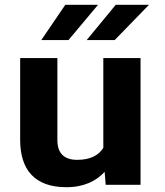

<svg xmlns="http://www.w3.org/2000/svg" viewBox="-20 -770 687 800"><path d="M301.6 -104C245 -104 219.1 -133.7 219.1 -186V-528H64V-187C64 -63.9 123.6 10 256.5 10C330.5 10 381.4 -16.2 416 -54L420.4 0H565.6V-528H410.5V-154C391 -122.7 356.3 -104 301.6 -104ZM462.2 -750 341.2 -603H457.8L600.8 -750ZM252.1 -750 152 -603H265.3L388.5 -750Z"/></svg>

Font: Asimov
Style: Wid
Weight: 500
Designer: Google
Version: Version 2.000980; 2014